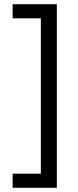

<svg xmlns="http://www.w3.org/2000/svg" viewBox="-20 -769 369 912"><path d="M40 -682V-749H250V123H40V56H174V-682Z"/></svg>

Font: Titillium Web
Style: Regular
Weight: 400
Version: Version 1.002;PS 57.000;hotconv 1.0.70;makeotf.lib2.5.55311